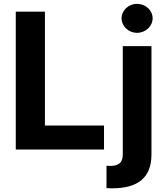

<svg xmlns="http://www.w3.org/2000/svg" viewBox="-20 -789 880 1013"><path d="M63.2 0H528.8V-126.8H217V-727.3H63.2ZM541.9 203.8C552.9 204.2 561.8 204.5 572.4 204.5C701 204.5 779.1 153.4 779.1 27V-545.5H627.8V24.5C627.8 65.7 610.4 86.3 561.8 86.3C555.4 86.3 549.4 86.3 541.9 85.6ZM621.4 -692.5C621.4 -650.2 658.4 -615.8 703.1 -615.8C748.2 -615.8 785.2 -650.2 785.2 -692.5C785.2 -734.4 748.2 -768.8 703.1 -768.8C658.4 -768.8 621.4 -734.4 621.4 -692.5Z"/></svg>

Font: Margiela Sans
Style: Bold
Weight: 700
Designer: Stefan Endress, Andreas Faust
Version: Version 1.100;FEAKit 1.0